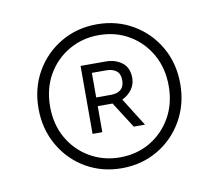

<svg xmlns="http://www.w3.org/2000/svg" viewBox="-54 -774 598 523"><g transform="rotate(-10 245.0 -512.0)"><path d="M244 -313Q189 -313 144.5 -339Q100 -365 74 -410.5Q48 -456 48 -512Q48 -569 74 -614Q100 -659 144.5 -685Q189 -711 244 -711Q299 -711 343.5 -685Q388 -659 414 -614Q440 -569 440 -512Q440 -456 414 -410.5Q388 -365 343.5 -339Q299 -313 244 -313ZM244 -343Q291 -343 328 -365Q365 -387 386.5 -425Q408 -463 408 -512Q408 -561 386.5 -599Q365 -637 328 -659Q291 -681 244 -681Q198 -681 160.5 -659Q123 -637 101.5 -599Q80 -561 80 -512Q80 -463 101.5 -425Q123 -387 160.5 -365Q198 -343 244 -343ZM181 -419V-607H251Q277 -607 295.5 -593Q314 -579 314 -550Q314 -533 304 -519Q294 -505 277 -497L326 -419H295L249 -491H208V-419ZM248 -583H208V-515H248Q286 -515 286 -549Q286 -567 275.5 -575Q265 -583 248 -583Z"/></g></svg>

Font: Red Hat Display
Style: Regular
Weight: 300
Designer: Pentagram, MCKL
Foundry: Pentagram, MCKL
Version: Version 1.023